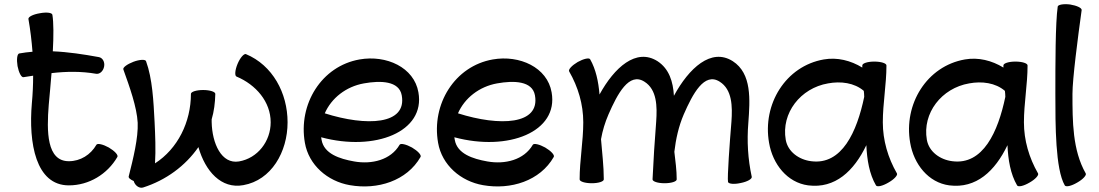

<svg xmlns="http://www.w3.org/2000/svg" viewBox="-20 -839 5139 898"><path d="M90 -478C105 -480 120 -483 135 -485C135 -442 133 -399 129 -356C113 -170 147 28 302 28C396 28 482 -24 529 -105C534 -114 516 -133 489 -149C462 -164 436 -170 431 -162C404 -115 356 -85 302 -85C198 -85 198 -224 208 -349C212 -394 217 -445 221 -497C290 -505 360 -506 429 -494C446 -491 463 -506 467 -528C471 -549 460 -569 442 -572C371 -585 299 -596 227 -599C231 -670 231 -734 225 -770C223 -780 197 -783 166 -777C135 -772 111 -760 113 -750C122 -699 128 -648 132 -597C111 -595 91 -593 70 -589C60 -587 57 -561 62 -530C68 -499 80 -476 90 -478Z M649 38C756 4 847 -63 908 -151C940 -38 1015 46 1118 27C1249 4 1325 -128 1325 -267C1325 -404 1255 -534 1130 -586C1121 -589 1103 -569 1091 -540C1079 -511 1077 -485 1086 -481C1177 -443 1246 -363 1246 -267C1246 -178 1185 -99 1098 -84C1016 -70 972 -168 970 -268C970 -272 970 -277 970 -281C981 -318 986 -358 987 -399V-400C987 -410 961 -418 930 -418C899 -418 873 -410 873 -400C873 -268 811 -143 705 -75C709 -138 706 -206 703 -269C698 -365 693 -471 663 -553C660 -562 633 -561 604 -550C575 -539 553 -523 557 -514C586 -433 620 -339 624 -265C627 -194 603 -97 582 -14C580 -7 590 1 606 8V10C613 30 632 43 649 38Z M1947 -105C1952 -114 1934 -133 1907 -149C1880 -164 1854 -170 1849 -162C1808 -91 1719 -69 1636 -84C1568 -96 1495 -120 1484 -185C1483 -189 1483 -193 1482 -197C1735 -129 1970 -223 1937 -407C1917 -524 1787 -583 1662 -561C1484 -530 1374 -352 1406 -171C1424 -67 1512 9 1616 27C1746 50 1883 7 1947 -105ZM1682 -449C1760 -463 1847 -461 1859 -393C1884 -255 1694 -247 1499 -309C1530 -380 1598 -434 1682 -449Z M2570 -105C2575 -114 2557 -133 2530 -149C2503 -164 2477 -170 2472 -162C2431 -91 2342 -69 2259 -84C2191 -96 2118 -120 2107 -185C2106 -189 2106 -193 2105 -197C2358 -129 2593 -223 2560 -407C2540 -524 2410 -583 2285 -561C2107 -530 1997 -352 2029 -171C2047 -67 2135 9 2239 27C2369 50 2506 7 2570 -105ZM2305 -449C2383 -463 2470 -461 2482 -393C2507 -255 2317 -247 2122 -309C2153 -380 2221 -434 2305 -449Z M2642 -505C2684 -432 2708 -351 2708 -267C2708 -178 2691 -89 2691 0C2691 10 2716 18 2748 18C2779 18 2804 10 2804 0C2804 -63 2796 -125 2791 -188C2798 -228 2810 -267 2826 -304C2868 -400 2922 -503 2994 -457C3053 -420 3054 -341 3049 -270C3042 -180 3036 -90 3032 0C3032 10 3057 18 3088 18C3120 18 3145 10 3145 0C3145 -43 3139 -86 3134 -129C3141 -189 3154 -248 3178 -304C3220 -400 3274 -503 3346 -457C3405 -420 3406 -341 3401 -270C3393 -175 3381 -8 3385 12C3387 21 3413 24 3444 17C3475 11 3498 -2 3496 -12C3478 -95 3473 -179 3480 -264C3488 -373 3497 -495 3407 -553C3306 -617 3202 -520 3132 -391C3128 -457 3110 -517 3055 -553C2955 -616 2853 -523 2784 -397C2779 -457 2767 -515 2740 -562C2735 -570 2709 -564 2682 -549C2655 -533 2637 -514 2642 -505Z M4175 -28C4133 -101 4109 -183 4109 -267C4109 -356 4126 -444 4126 -533C4126 -543 4101 -551 4069 -551C4038 -551 4013 -543 4013 -533C4013 -530 4013 -526 4013 -523C3959 -556 3896 -572 3833 -561C3655 -530 3545 -352 3577 -171C3594 -71 3662 15 3760 28C3886 44 3974 -39 4032 -160C4035 -92 4046 -25 4077 28C4082 37 4108 31 4135 15C4162 0 4180 -20 4175 -28ZM3774 -85C3717 -92 3665 -129 3655 -185C3633 -310 3724 -427 3853 -449C3912 -460 3976 -452 4020 -414C4021 -405 4022 -396 4022 -386C3988 -223 3918 -66 3774 -85Z M4835 -28C4793 -101 4769 -183 4769 -267C4769 -356 4786 -444 4786 -533C4786 -543 4761 -551 4729 -551C4698 -551 4673 -543 4673 -533C4673 -530 4673 -526 4673 -523C4619 -556 4556 -572 4493 -561C4315 -530 4205 -352 4237 -171C4254 -71 4322 15 4420 28C4546 44 4634 -39 4692 -160C4695 -92 4706 -25 4737 28C4742 37 4768 31 4795 15C4822 0 4840 -20 4835 -28ZM4434 -85C4377 -92 4325 -129 4315 -185C4293 -310 4384 -427 4513 -449C4572 -460 4636 -452 4680 -414C4681 -405 4682 -396 4682 -386C4648 -223 4578 -66 4434 -85Z M4927 -808C4916 -732 4916 -536 4916 -400C4916 -254 4916 -48 4960 28C4965 37 4991 31 5018 15C5045 0 5063 -20 5058 -28C4996 -137 4996 -272 4996 -400C4996 -470 5021 -662 5039 -792C5040 -802 5016 -813 4985 -818C4954 -822 4928 -817 4927 -808Z"/></svg>

Font: Nupuram SemiBold
Style: Regular
Weight: 600
Designer: Santhosh Thottingal (santhosh.thottingal@gmail.com)
Foundry: SMC
Version: Version 1.000